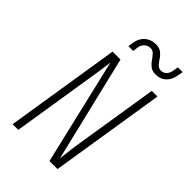

<svg xmlns="http://www.w3.org/2000/svg" viewBox="-275 -1047 1149 1149"><g transform="rotate(45 300.0 -472.5)"><path d="M66 0 182 -730H249L411 -55Q413 -75 416 -99Q419 -123 421.5 -143Q424 -163 425 -170L514 -730H562L446 0H378L219 -675Q218 -661 213.5 -629.5Q209 -598 203 -560L114 0ZM460 -815Q432 -815 414.5 -828.5Q397 -842 384.5 -860.5Q372 -879 359.5 -892.5Q347 -906 329 -906Q306 -906 290.5 -892Q275 -878 271 -855L266 -820H226L231 -855Q238 -897 266 -921Q294 -945 336 -945Q364 -945 381.5 -931.5Q399 -918 411 -899.5Q423 -881 435.5 -867.5Q448 -854 466 -854Q487 -854 501 -868Q515 -882 519 -905L525 -940H565L559 -905Q552 -863 526 -839Q500 -815 460 -815Z"/></g></svg>

Font: JetBrains Mono Thin
Style: Italic
Weight: 100
Italic angle: -9°
Monospace: yes
Designer: Philipp Nurullin, Konstantin Bulenkov
Foundry: JetBrains
Version: Version 2.305; ttfautohint (v1.8.4.7-5d5b)